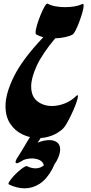

<svg xmlns="http://www.w3.org/2000/svg" viewBox="-20 -737 496 1047"><path d="M373 -547Q357 -539 332.5 -534Q308 -529 281 -528Q209 -442 179.5 -376.5Q150 -311 150 -266Q150 -211 183.5 -185Q217 -159 263 -159Q297 -159 332 -172.5Q367 -186 395 -213Q400 -218 402 -218Q407 -218 403.5 -202Q400 -186 390.5 -161.5Q381 -137 368.5 -111Q356 -85 344 -64Q332 -43 323 -35Q296 -10 261 3Q226 16 190 16Q145 16 103.5 -3.5Q62 -23 36 -62Q10 -101 10 -159Q10 -227 56.5 -321Q103 -415 216 -534Q194 -540 178 -549Q174 -551 174 -559Q174 -574 182 -601Q190 -628 201.5 -656Q213 -684 223.5 -702Q234 -720 240 -717Q258 -707 283 -702.5Q308 -698 334 -698Q393 -698 429 -715Q430 -716 432 -716Q436 -716 436 -706Q436 -693 429 -668.5Q422 -644 412 -617Q402 -590 391.5 -570Q381 -550 373 -547ZM196 25Q192 31 185 41Q220 27 249 27Q275 27 291.5 39.5Q308 52 308 78Q308 99 296 126Q290 141 277 159Q271 173 265 185Q235 240 196.5 265Q158 290 114 290Q73 290 29 269Q23 266 30 254.5Q37 243 50.5 227.5Q64 212 80 198Q96 184 109 175.5Q122 167 127 169Q141 176 152.5 178.5Q164 181 174 181Q199 181 219 165Q215 145 196 136Q177 127 154 127Q139 127 123.5 130.5Q108 134 97 142Q80 153 71 153Q65 153 65 147Q65 137 76 121Q96 90 118 52.5Q140 15 166 -25Q181 -48 193.5 -58.5Q206 -69 213 -69Q225 -69 225 -50Q225 -37 218 -17.5Q211 2 196 25Z"/></svg>

Font: Ga Maamli
Style: Regular
Weight: 400
Designer: Afotey Clement Nii Odai, Ama Asantewa Diaka, David Abbey-Thompson
Foundry: Sorkin Type Co.
Version: Version 1.000; ttfautohint (v1.8.4.7-5d5b)